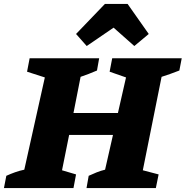

<svg xmlns="http://www.w3.org/2000/svg" viewBox="-55 -952 940 972"><path d="M-35 0 -23 -62Q-1 -72 21.5 -80Q44 -88 68 -93L172 -560L82 -589L95 -657H447L436 -595Q392 -576 353 -563L317 -380H542L583 -560L500 -589L513 -657H865L853 -595Q829 -586 807.5 -578Q786 -570 763 -563L668 -90L748 -69L734 0H383L394 -62Q413 -71 434.5 -79.5Q456 -88 477 -93L517 -269H295L259 -90L330 -69L317 0ZM591 -932 698 -780 625 -719 520 -812 384 -719 330 -780 476 -932Z"/></svg>

Font: Piazzolla ExtraBold
Style: Italic
Weight: 800
Italic angle: -11.3°
Designer: Juan Pablo del Peral
Foundry: Huerta Tipografica
Version: Version 1.330